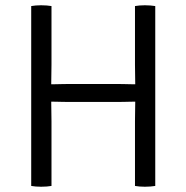

<svg xmlns="http://www.w3.org/2000/svg" viewBox="-20 -706 708 729"><path d="M235 -319Q231.5 -319 218.2 -319.2Q205 -319.5 191.5 -319.8Q178 -320 174.5 -320Q163.5 -320 152.2 -319.5Q141 -319 129.5 -319V-387Q141 -387 152.2 -386.5Q163.5 -386 174.5 -386Q178 -386 191.5 -386.2Q205 -386.5 218.2 -386.8Q231.5 -387 235 -387H433Q436.5 -387 449.8 -386.8Q463 -386.5 476.5 -386.2Q490 -386 493.5 -386Q505 -386 516.2 -386.5Q527.5 -387 538.5 -387V-319Q527.5 -319 516.2 -319.5Q505 -320 493.5 -320Q490 -320 476.5 -319.8Q463 -319.5 449.8 -319.2Q436.5 -319 433 -319ZM175.5 0Q167.5 1.5 157.2 2.2Q147 3 136 3Q126 3 116 2.2Q106 1.5 98.5 0V-683Q106 -684.5 116 -685.2Q126 -686 136 -686Q147 -686 157.2 -685.2Q167.5 -684.5 175.5 -683V-460Q175.5 -439 175 -422.5Q174.5 -406 174.5 -386V-320Q174.5 -300 175 -283.5Q175.5 -267 175.5 -246ZM492.5 -246Q492.5 -267 493 -283.5Q493.5 -300 493.5 -320V-386Q493.5 -406 493 -422.5Q492.5 -439 492.5 -460V-683Q500 -684.5 510 -685.2Q520 -686 530 -686Q540.5 -686 550.8 -685.2Q561 -684.5 569.5 -683V0Q561 1.5 551 2.2Q541 3 530 3Q520 3 510 2.2Q500 1.5 492.5 0Z"/></svg>

Font: Signika
Style: Regular
Weight: 300
Designer: Anna Giedry
Foundry: Anna Giedry
Version: Version 2.000